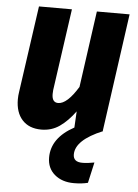

<svg xmlns="http://www.w3.org/2000/svg" viewBox="-54 -573 618 859"><g transform="rotate(5 254.5 -144.0)"><path d="M299 115Q299 149 340 149Q364 149 394 143L373 236Q346 243 310 243Q257 243 223.5 214.5Q190 186 190 138Q190 50 291 -5L295 -78Q262 -33 226 -8Q190 17 144 17Q89 17 58.5 -16.5Q28 -50 28 -109Q28 -126 31 -144L86 -531H234L182 -164Q181 -157 181 -146Q181 -108 209 -108Q249 -108 298 -188L346 -531H493L419 -2L420 0Q299 50 299 115Z"/></g></svg>

Font: Fira Sans Condensed
Style: Bold Italic
Weight: 700
Width: 3
Italic angle: -8°
Designer: Carrois Corporate & Edenspiekermann AG
Foundry: Carrois Corporate GbR & Edenspiekermann AG
Version: Version 4.203